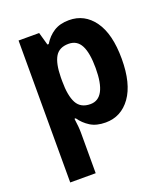

<svg xmlns="http://www.w3.org/2000/svg" viewBox="-144 -658 873 999"><g transform="rotate(-20 292.5 -158.0)"><path d="M354 -556Q440 -556 492 -483.5Q544 -411 544 -273Q544 -136 491.5 -63Q439 10 353 10Q302 10 268.5 -11Q235 -32 213 -64H206Q213 -16 213 16V240H72V-546H186L206 -475H213Q236 -513 270 -534.5Q304 -556 354 -556ZM310 -441Q258 -441 236 -404Q214 -367 213 -290V-269Q213 -189 235 -148Q257 -107 311 -107Q400 -107 400 -274Q400 -358 378.5 -399.5Q357 -441 310 -441Z"/></g></svg>

Font: Noto Sans Gujarati SemiCondensed
Style: Bold
Weight: 700
Width: 4
Designer: Jelle Bosma - Monotype Design Team, Universal Thirst
Foundry: Monotype Imaging Inc.
Version: Version 2.106; ttfautohint (v1.8.4.7-5d5b)